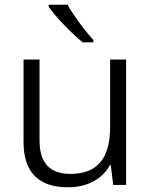

<svg xmlns="http://www.w3.org/2000/svg" viewBox="-20 -786 643 816"><path d="M267 -766H187V-757C214 -717 283 -645 331 -606H377V-616C342 -654 291 -722 267 -766ZM516 -533H448V-247C448 -115 396 -47 279 -47C192 -47 148 -93 148 -189V-533H80V-184C80 -52 145 10 270 10C353 10 416 -27 447 -84H451L461 0H516Z"/></svg>

Font: Noto Kufi Arabic Light
Style: Regular
Weight: 300
Designer: Monotype Design Team, David Williams, Khaled Hosny
Foundry: Google LLC
Version: Version 2.109